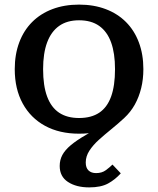

<svg xmlns="http://www.w3.org/2000/svg" viewBox="-20 -568 686 833"><path d="M167 -268Q167 -196 184.5 -149Q202 -102 236.5 -79Q271 -56 323 -56Q376 -56 410.5 -79Q445 -102 462 -149Q479 -196 479 -268Q479 -337 462 -384Q445 -431 410.5 -455.5Q376 -480 323 -480Q271 -480 236.5 -455.5Q202 -431 184.5 -384Q167 -337 167 -268ZM450 -37 441 -8Q424 -2 404.5 3Q385 8 365 10Q345 12 323 12Q238 12 175.5 -22Q113 -56 78.5 -119Q44 -182 44 -268Q44 -332 63.5 -384Q83 -436 119.5 -472.5Q156 -509 207.5 -528.5Q259 -548 323 -548Q387 -548 438.5 -528.5Q490 -509 526.5 -472.5Q563 -436 582.5 -384Q602 -332 602 -268Q602 -224 592.5 -185.5Q583 -147 565 -114.5Q547 -82 519 -56Q492 -31 463 -7.5Q434 16 409 38.5Q384 61 368 85.5Q352 110 352 137Q352 160 364 171.5Q376 183 397 183Q422 183 439 170.5Q456 158 468 146L504 184Q480 211 449 228Q418 245 367 245Q311 245 275 221.5Q239 198 239 152Q239 126 250.5 104.5Q262 83 287 62Q312 41 352.5 17.5Q393 -6 450 -37Z"/></svg>

Font: Roboto Serif Medium
Style: Regular
Weight: 500
Designer: Greg Gazdowicz
Foundry: Commercial Type
Version: Version 1.008